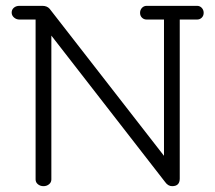

<svg xmlns="http://www.w3.org/2000/svg" viewBox="-20 -628 738 658"><path d="M156 -13Q156 -3 148 3.5Q140 10 129 10Q118 10 110 3.5Q102 -3 102 -13V-561H47Q36 -561 28 -568Q20 -575 20 -585Q20 -595 27.5 -601.5Q35 -608 47 -608H125Q141 -608 150 -598L542 -94V-561H483Q473 -561 466.5 -567.5Q460 -574 460 -584Q460 -594 466.5 -601Q473 -608 483 -608H655Q665 -608 671.5 -601Q678 -594 678 -584Q678 -574 671.5 -567.5Q665 -561 655 -561H596V-16Q596 10 570 10Q556 10 546 -4L156 -506Z"/></svg>

Font: Flamenco
Style: Regular
Weight: 400
Designer: Luciano Vergara
Foundry: Luciano Vergara
Version: Version 1.003